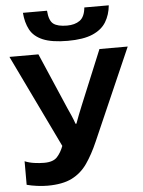

<svg xmlns="http://www.w3.org/2000/svg" viewBox="-62 -998 787 1056"><g transform="rotate(-5 331.5 -469.5)"><path d="M663 -714 442 -209Q412 -140 378 -91Q344 -42 292.5 -16Q241 10 157 10Q131 10 100 6Q69 2 43 -5V-135Q67 -125 95.5 -121Q124 -117 150 -117Q200 -117 222 -141.5Q244 -166 257 -201L10 -714H170L303 -405Q310 -390 322 -362.5Q334 -335 340 -316H345Q351 -334 362.5 -363Q374 -392 383 -414L507 -714ZM579 -949Q574 -897 550 -857.5Q526 -818 475 -796Q424 -774 338 -774Q250 -774 200.5 -795Q151 -816 130 -855.5Q109 -895 105 -949H238Q242 -894 265.5 -876Q289 -858 341 -858Q384 -858 411.5 -877.5Q439 -897 444 -949Z"/></g></svg>

Font: Noto Sans
Style: Bold
Weight: 700
Designer: Monotype Design Team
Foundry: Monotype Imaging Inc.
Version: Version 2.000;GOOG;noto-source:20170915:90ef993387c0; ttfaut